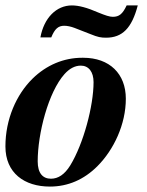

<svg xmlns="http://www.w3.org/2000/svg" viewBox="-23 -675 543 708"><path d="M444 -655C429 -623 416 -613 393 -613C381 -613 366 -618 339 -629C298 -647 267 -655 242 -655C185 -655 139 -609 126 -537H166C179 -569 192 -580 214 -580C225 -580 239 -577 252 -572L311 -549C338 -538 349 -536 368 -536C428 -536 463 -571 485 -655ZM280 -462C212 -462 148 -435 97 -385C37 -326 -3 -235 -3 -135C-3 -37 67 13 161 13C228 13 287 -13 336 -62C397 -123 441 -217 441 -311C441 -403 381 -462 284 -462ZM322 -372C322 -285 285 -145 236 -65C215 -31 191 -16 165 -16C135 -16 116 -36 116 -80C116 -182 155 -335 215 -402C234 -423 254 -433 275 -433C304 -433 322 -410 322 -372Z"/></svg>

Font: STIXGeneral
Style: Bold Italic
Weight: 700
Italic angle: -16.33°
Designer: MicroPress Inc., with final additions and corrections provided by Coen Hoffman, Elsevier (retired)
Version: Version 1.1.0